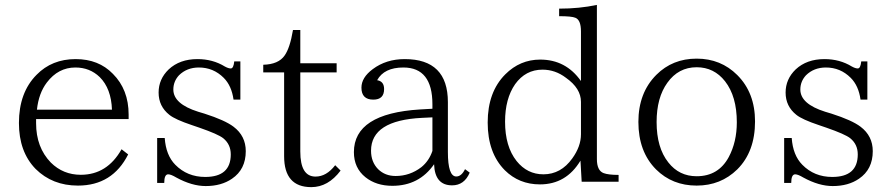

<svg xmlns="http://www.w3.org/2000/svg" viewBox="-20 -750 3628 782"><path d="M503.9 -265.1H127V-248Q127 -149.9 187 -87.9Q237.3 -38.1 309.1 -38.1Q416.5 -38.1 475.1 -142.1L502 -121.1Q438 5.9 297.4 5.9Q193.4 5.9 125 -62Q57.1 -131.8 57.1 -249Q57.1 -373 128.9 -445.3Q191.4 -509.3 288.1 -509.3Q381.8 -509.3 439.9 -449.2Q503.9 -385.3 503.9 -283.2ZM436 -303.2Q433.1 -389.2 386.2 -436Q345.7 -475.1 287.1 -475.1Q217.3 -475.1 170.9 -414.1Q137.7 -370.6 130.4 -303.2Z M931.2 -344.2Q923.3 -400.9 891.1 -433.1Q849.1 -475.1 790 -475.1Q741.2 -475.1 709 -443.4Q686 -418.5 686 -385.3Q686 -326.7 787.1 -294.9L813 -287.1Q896.5 -260.3 931.2 -233.9Q981 -196.3 981 -134.3Q981 -60.1 924.8 -22Q881.3 7.8 817.9 7.8Q761.7 7.8 698.2 -26.9Q676.3 -40 665 -40Q648.9 -40 648.9 -4.9H620.1V-188H650.9Q655.8 -117.7 693.8 -79.1Q742.7 -29.3 815.9 -29.3Q919.9 -29.3 919.9 -121.1Q919.9 -162.1 889.2 -187Q868.2 -203.6 792 -230L762.2 -240.2Q693.4 -263.2 669.9 -282.2Q626 -316.9 626 -373Q626 -427.7 667 -467.3Q711.9 -509.3 784.2 -509.3Q846.7 -509.3 896 -479Q910.2 -471.2 919.9 -471.2Q931.2 -471.2 934.1 -500H959V-344.2Z M1367.2 -55.2Q1316.4 12.2 1248 12.2Q1137.2 12.2 1137.2 -113.8V-455.1H1052.2V-486.3Q1114.3 -487.8 1139.2 -523.9Q1161.1 -554.7 1173.3 -627.9H1203.1V-492.2H1351.1V-455.1H1203.1V-132.8Q1203.1 -30.8 1265.1 -30.8Q1309.6 -30.8 1345.2 -77.1Z M1893.1 -46.9Q1871.1 4.9 1821.3 4.9Q1751 4.9 1748 -81.1Q1687 6.8 1578.1 6.8Q1512.2 6.8 1468.3 -28.3Q1421.4 -65.9 1421.4 -130.4Q1421.4 -287.6 1690.4 -304.2L1741.2 -307.1V-325.2Q1741.2 -475.1 1623 -475.1Q1544.4 -475.1 1516.1 -423.3Q1544.4 -418.9 1544.4 -387.2Q1544.4 -344.2 1500.5 -344.2Q1452.1 -344.2 1452.1 -393.1Q1452.1 -434.1 1498 -468.3Q1552.7 -509.3 1628.4 -509.3Q1804.2 -509.3 1804.2 -334V-130.9Q1804.2 -31.2 1838.4 -31.2Q1859.4 -31.2 1874 -61ZM1741.2 -135.3V-272L1699.2 -270Q1491.2 -259.8 1491.2 -136.2Q1491.2 -90.3 1520 -61Q1548.3 -33.2 1591.3 -33.2Q1649.4 -33.2 1696.3 -69.3Q1727.5 -94.7 1741.2 -135.3Z M2499.5 -9.8H2349.1L2344.2 -95.7Q2286.1 1 2179.2 1Q2094.2 1 2036.1 -56.6Q1966.3 -127 1966.3 -251Q1966.3 -375.5 2038.1 -447.3Q2098.1 -507.3 2180.2 -507.3Q2284.7 -507.3 2346.2 -419.9V-622.1Q2346.2 -668.9 2323.2 -677.7Q2308.1 -684.1 2257.3 -684.1V-714.8Q2339.4 -714.8 2411.1 -730V-102.1Q2411.1 -55.2 2438.5 -44.9Q2458 -37.6 2499.5 -37.6ZM2346.2 -203.1V-335Q2346.2 -390.1 2285.2 -433.1Q2241.7 -466.3 2189.5 -466.3Q2120.6 -466.3 2078.1 -407.2Q2037.1 -348.1 2037.1 -254.4Q2037.1 -153.3 2084 -94.2Q2127.4 -40 2193.4 -40Q2264.6 -40 2311 -105Q2346.2 -153.8 2346.2 -203.1Z M2817.4 -511.2Q2916 -511.2 2982.9 -444.3Q3055.2 -372.1 3055.2 -255.4Q3055.2 -132.3 2982.9 -60.1Q2915.5 5.9 2817.4 5.9Q2718.3 5.9 2651.9 -60.1Q2580.1 -132.3 2580.1 -253.4Q2580.1 -372.1 2653.3 -445.3Q2719.2 -511.2 2817.4 -511.2ZM2817.4 -476.1Q2743.2 -476.1 2698.2 -413.1Q2654.3 -352.5 2654.3 -252.9Q2654.3 -148.4 2702.1 -88.4Q2746.1 -32.2 2817.4 -32.2Q2906.2 -32.2 2948.2 -110.4Q2981 -171.9 2981 -252Q2981 -357.4 2933.1 -418.9Q2888.2 -476.1 2817.4 -476.1Z M3484.9 -344.2Q3477.1 -400.9 3444.8 -433.1Q3402.8 -475.1 3343.8 -475.1Q3294.9 -475.1 3262.7 -443.4Q3239.7 -418.5 3239.7 -385.3Q3239.7 -326.7 3340.8 -294.9L3366.7 -287.1Q3450.2 -260.3 3484.9 -233.9Q3534.7 -196.3 3534.7 -134.3Q3534.7 -60.1 3478.5 -22Q3435.1 7.8 3371.6 7.8Q3315.4 7.8 3252 -26.9Q3230 -40 3218.8 -40Q3202.6 -40 3202.6 -4.9H3173.8V-188H3204.6Q3209.5 -117.7 3247.6 -79.1Q3296.4 -29.3 3369.6 -29.3Q3473.6 -29.3 3473.6 -121.1Q3473.6 -162.1 3442.9 -187Q3421.9 -203.6 3345.7 -230L3315.9 -240.2Q3247.1 -263.2 3223.6 -282.2Q3179.7 -316.9 3179.7 -373Q3179.7 -427.7 3220.7 -467.3Q3265.6 -509.3 3337.9 -509.3Q3400.4 -509.3 3449.7 -479Q3463.9 -471.2 3473.6 -471.2Q3484.9 -471.2 3487.8 -500H3512.7V-344.2Z"/></svg>

Font: I.Ming
Style: Regular
Weight: 400
Designer: Ichiten Fonts Project
Version: Version 5.10 Mar 24, 2018